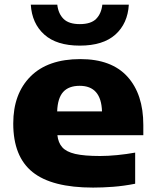

<svg xmlns="http://www.w3.org/2000/svg" viewBox="-20 -818 685 848"><path d="M391 10.5Q209 10.5 123.8 -58Q38.5 -126.5 38.5 -272.5Q38.5 -404 115 -480.5Q191.5 -557 335 -557Q472.5 -557 542.8 -479.5Q613 -402 613 -266V-221H233.5Q237 -188 254.8 -167.8Q272.5 -147.5 312.2 -138.2Q352 -129 422 -129Q457 -129 497.8 -133Q538.5 -137 577 -144V-6.5Q526 3.5 479.5 7Q433 10.5 391 10.5ZM332 -439Q283.5 -439 259 -411.8Q234.5 -384.5 232.5 -326H430.5Q427 -439 332 -439ZM332.5 -616.5Q230 -616.5 175.5 -665.5Q121 -714.5 116 -797.5H233Q237.5 -757.5 260.8 -734.5Q284 -711.5 332.5 -711.5Q381.5 -711.5 404.5 -734.5Q427.5 -757.5 432 -797.5H549Q544 -714 489.5 -665.2Q435 -616.5 332.5 -616.5Z"/></svg>

Font: Encode Sans Expanded ExtraBold
Style: Regular
Weight: 800
Width: 7
Designer: Multiple Designers
Foundry: Impallari Type
Version: Version 3.000; ttfautohint (v1.8.3) -l 8 -r 50 -G 200 -x 14 